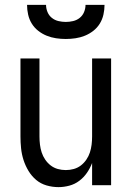

<svg xmlns="http://www.w3.org/2000/svg" viewBox="-20 -760 540 788"><path d="M220 8Q195 8 171 1Q147 -6 128.5 -21.5Q110 -37 97 -58.5Q84 -80 76.5 -103.5Q69 -127 66.5 -151.5Q64 -176 64 -200V-520H142V-200Q142 -183 144 -166.5Q146 -150 151 -134.5Q156 -119 165.5 -105Q175 -91 188 -81Q201 -71 217 -66.5Q233 -62 250 -62Q267 -62 283 -66.5Q299 -71 312 -81Q325 -91 334.5 -105Q344 -119 349 -134.5Q354 -150 356 -166.5Q358 -183 358 -200V-520H436V0H358V-91Q350 -70 337 -51Q324 -32 305.5 -18Q287 -4 264.5 2Q242 8 220 8ZM250 -600Q230 -600 210 -603Q190 -606 171.5 -613.5Q153 -621 137 -633.5Q121 -646 110.5 -663Q100 -680 95.5 -700Q91 -720 91 -740H169Q169 -725 175 -710.5Q181 -696 193 -686.5Q205 -677 220 -673.5Q235 -670 250 -670Q265 -670 280 -673.5Q295 -677 307 -686.5Q319 -696 325 -710.5Q331 -725 331 -740H409Q409 -720 404.5 -700Q400 -680 389.5 -663Q379 -646 363 -633.5Q347 -621 328.5 -613.5Q310 -606 290 -603Q270 -600 250 -600Z"/></svg>

Font: Zed Mono
Style: Regular
Weight: 400
Monospace: yes
Designer: Belleve Invis
Foundry: Belleve Invis
Version: Version 1.0.0; ttfautohint (v1.8.4)